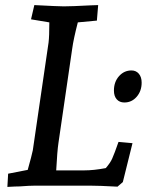

<svg xmlns="http://www.w3.org/2000/svg" viewBox="-20 -730 588 755"><path d="M12 -47 89 -62Q105 -119 109 -139L171 -563Q174 -587 174 -642L102 -654L115 -710Q210 -705 231 -705Q261 -705 337 -709L366 -710L361 -649L286 -642Q269 -576 264 -539L210 -169Q205 -136 201 -60H311Q349 -60 396 -69Q414 -90 421 -106Q430 -126 446 -172L501 -167L463 -14L442 4Q368 0 332 0H120Q96 0 58 3Q43 3 9 5ZM428 -374Q428 -408 448 -430.5Q468 -453 497 -453Q515 -453 526 -440Q537 -427 537 -405Q537 -372 517.5 -349.5Q498 -327 469 -327Q450 -327 439 -339.5Q428 -352 428 -374Z"/></svg>

Font: Andada Pro Medium
Style: Italic
Weight: 500
Italic angle: -7°
Designer: Carolina Giovagnoli
Foundry: Huerta Tipografica
Version: Version 3.005; ttfautohint (v1.8.4)